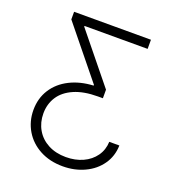

<svg xmlns="http://www.w3.org/2000/svg" viewBox="-131 -634 840 924"><g transform="rotate(20 289.0 -172.0)"><path d="M293 186.5Q226.6 186.5 175.5 159.2Q124.5 131.8 96.4 84.5Q68.4 37.1 68.4 -20.5Q68.4 -80.6 97.9 -126.7Q127.4 -172.9 180.2 -199.5Q232.9 -226.1 300.8 -229.5V-233.4L90.8 -492.2V-531.2H484.4V-484.4H161.1V-480.5L363.3 -231.4V-187.5H337.9Q266.1 -187.5 216.8 -166Q167.5 -144.5 143.3 -106.9Q119.1 -69.3 119.1 -21.5Q119.1 24.9 140.4 61.5Q161.6 98.1 200.9 118.9Q240.2 139.6 292 139.6Q339.8 139.6 378.4 122.1Q417 104.5 439.7 72.5Q462.4 40.5 463.9 -1H515.6Q514.2 54.2 484.4 96.7Q454.6 139.2 404.3 162.8Q354 186.5 293 186.5Z"/></g></svg>

Font: Pretendard ExtraLight
Style: Regular
Weight: 200
Designer: Base glyphs from Inter by Rasmus Andersson; Hangeul glyphs from Noto Sans CJK(Source Han Sans) by Jang Soo-young and Kan
Foundry: Kil Hyung-jin
Version: Version 1.309